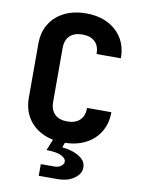

<svg xmlns="http://www.w3.org/2000/svg" viewBox="-102 -808 804 1098"><g transform="rotate(10 300.0 -259.0)"><path d="M201.5 221.7V153.9H280Q304.5 153.9 319.3 142Q334.1 130.1 334.1 117.9Q334.1 95.8 304 82.4Q274 69 219.8 69L254.8 -17.5H325.3L306 38.4Q336.3 40.5 368.1 51Q399.9 61.4 422.3 81.1Q444.7 100.8 444.7 131Q444.7 167.6 407.1 194.6Q369.4 221.7 307.7 221.7ZM308 10Q236.1 10 182 -17.1Q128 -44.2 98.1 -93.4Q68.2 -142.6 68.2 -208.5V-521.5Q68.2 -588.4 98.1 -637.1Q128 -685.8 182 -712.9Q236.1 -740 308 -740Q380.8 -740 434.3 -712.8Q487.8 -685.6 517.7 -636.9Q547.5 -588.2 547.5 -521.5H406.5Q406.5 -568.2 380.8 -592.8Q355.1 -617.4 308 -617.4Q260.9 -617.4 235 -592.8Q209.2 -568.2 209.2 -521.5V-208.5Q209.2 -162.6 235 -137.6Q260.9 -112.6 308 -112.6Q355.1 -112.6 380.8 -137.6Q406.5 -162.6 406.5 -208.5H547.5Q547.5 -142.8 517.7 -93.6Q487.8 -44.4 434.3 -17.2Q380.8 10 308 10Z"/></g></svg>

Font: JetBrains Mono
Style: Regular
Weight: 400
Monospace: yes
Designer: Philipp Nurullin, Konstantin Bulenkov
Foundry: JetBrains
Version: Version 2.305